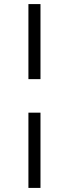

<svg xmlns="http://www.w3.org/2000/svg" viewBox="-20 -743 333 939"><path d="M119 -356V-723H178V-356ZM119 176V-192H178V176Z"/></svg>

Font: Archivo Expanded ExtraLight
Style: Italic
Weight: 250
Width: 7
Italic angle: -10°
Designer: Hector Gatti
Foundry: Omnibus-Type
Version: Version 2.001